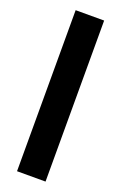

<svg xmlns="http://www.w3.org/2000/svg" viewBox="-137 -731 488 773"><g transform="rotate(20 107.0 -345.0)"><path d="M45.9 -689.9H168V0H45.9Z"/></g></svg>

Font: D-DIN Condensed
Style: DINCondensed-Bold
Weight: 700
Width: 3
Designer: Charles Nix
Foundry: Datto Inc.
Version: Version 1.10